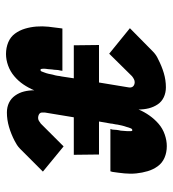

<svg xmlns="http://www.w3.org/2000/svg" viewBox="12 -580 576 640"><g transform="rotate(-90 300.0 -260.0)"><path d="M133 8Q112 8 94.5 0.5Q77 -7 66 -22Q55 -37 49.5 -55.5Q44 -74 42 -93.5Q40 -113 42 -133Q44 -153 47 -173L49 -180H190L188 -173Q188 -169 187.5 -166Q187 -163 187 -159.5Q187 -156 186 -152.5Q185 -149 184.5 -145.5Q184 -142 184 -139Q184 -136 183.5 -132.5Q183 -129 183 -125.5Q183 -122 183 -118.5Q183 -115 183 -111Q183 -107 186 -107Q190 -107 192 -111.5Q194 -116 195 -119.5Q196 -123 197 -126.5Q198 -130 199.5 -134Q201 -138 201.5 -141.5Q202 -145 203 -148.5Q204 -152 204.5 -155.5Q205 -159 205.5 -163Q206 -167 207 -170.5Q208 -174 208 -178L215 -218H105L104 -302H229L245 -399Q245 -403 245 -407.5Q245 -412 242.5 -415Q240 -418 235.5 -419.5Q231 -421 227 -421Q222 -421 217.5 -418.5Q213 -416 208 -412L132 -336L48 -405L124 -481Q130 -487 137 -491.5Q144 -496 150 -499Q173 -511 197 -518Q221 -525 245 -525Q263 -525 277.5 -518Q292 -511 301.5 -497.5Q311 -484 315 -468Q319 -452 319 -434Q327 -453 338.5 -470Q350 -487 366 -500.5Q382 -514 401.5 -521Q421 -528 440 -528Q461 -528 479 -520.5Q497 -513 508 -498Q519 -483 524.5 -464.5Q530 -446 531.5 -426.5Q533 -407 531 -387Q529 -367 526 -347L525 -340H384L385 -347Q386 -351 386.5 -354Q387 -357 387 -360.5Q387 -364 387.5 -367.5Q388 -371 388.5 -374.5Q389 -378 389 -381Q389 -384 389.5 -387.5Q390 -391 390.5 -394.5Q391 -398 391 -401.5Q391 -405 390.5 -409Q390 -413 387 -413Q383 -413 381.5 -408.5Q380 -404 378.5 -400.5Q377 -397 376 -393.5Q375 -390 374 -386Q373 -382 372.5 -378.5Q372 -375 371 -371.5Q370 -368 369 -364.5Q368 -361 367.5 -357Q367 -353 366.5 -349.5Q366 -346 365 -342L359 -302H469L470 -218H345L329 -121Q328 -117 328.5 -112.5Q329 -108 331.5 -105Q334 -102 338 -100.5Q342 -99 346 -99Q351 -99 356 -101.5Q361 -104 366 -108L441 -184L526 -115L449 -39Q443 -33 436.5 -28.5Q430 -24 423 -21Q400 -9 376.5 -2Q353 5 329 5Q311 5 296 -2Q281 -9 272 -22.5Q263 -36 259 -52Q255 -68 255 -86Q247 -67 235 -50Q223 -33 207.5 -19.5Q192 -6 172 1Q152 8 133 8Z"/></g></svg>

Font: Iosevka Etoile Heavy
Style: Italic
Weight: 900
Italic angle: -9°
Designer: Belleve Invis
Foundry: Belleve Invis
Version: Version 22.1.2; ttfautohint (v1.8.4)